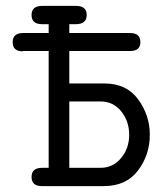

<svg xmlns="http://www.w3.org/2000/svg" viewBox="-20 -631 565 651"><path d="M58 -519H145V-549H123Q87 -549 87 -580Q87 -611 123 -611H238Q274 -611 274 -580Q274 -549 237 -549H215V-519H421Q456 -519 456 -488Q456 -458 421 -458H215V-348H334Q409 -348 448.5 -294Q488 -240 488 -174Q488 -106 448 -53Q408 0 332 0H122Q87 0 87 -31Q87 -62 123 -62H145V-458H59L57 -457Q23 -457 23 -488Q23 -519 58 -519ZM215 -62H321Q363 -62 390.5 -95Q418 -128 418 -174Q418 -220 391 -253.5Q364 -287 321 -287H215Z"/></svg>

Font: CMU Typewriter Text
Style: Regular
Weight: 500
Monospace: yes
Version: Version 0.7.0